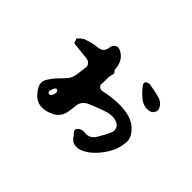

<svg xmlns="http://www.w3.org/2000/svg" viewBox="-73 -461 622 622"><g transform="rotate(45 237.5 -150.0)"><path d="M409 -88Q406 -74 393 -52.5Q380 -31 360.5 -13Q341 5 318 11H312Q292 13 280 -5Q279 -8 276 -10.5Q273 -13 271 -16Q263 -25 272 -34Q282 -42 294 -41Q320 -37 333.5 -59Q347 -81 357 -103Q361 -113 357 -123Q353 -133 343 -137Q323 -146 293 -136Q263 -126 237 -114Q217 -104 214 -83Q213 -74 212 -64.5Q211 -55 209 -47Q205 -26 185 -13Q171 -5 155 -1.5Q139 2 123 -3Q110 -8 101.5 -17.5Q93 -27 87 -37Q76 -56 88 -75Q96 -88 106.5 -99.5Q117 -111 127 -121Q141 -135 144 -153Q145 -163 146.5 -172Q148 -181 149 -191Q151 -200 144.5 -207Q138 -214 129 -215Q114 -216 99 -218Q84 -220 70 -221Q65 -223 65 -227Q64 -229 63.5 -232Q63 -235 61 -236Q61 -237 64 -240Q74 -252 87 -256Q102 -261 112 -263Q122 -265 133 -266Q155 -269 158 -292V-295Q160 -305 169 -310Q178 -315 187 -310Q189 -309 190.5 -308Q192 -307 194 -306Q211 -296 218 -273Q219 -269 219.5 -266Q220 -263 220 -259Q220 -252 224 -249Q229 -244 227 -238Q223 -225 223.5 -214Q224 -203 223 -191Q222 -184 228 -179.5Q234 -175 241 -176Q270 -183 301.5 -184.5Q333 -186 360.5 -177.5Q388 -169 405 -144Q413 -132 413.5 -119.5Q414 -107 409 -88ZM410 -268Q415 -258 409 -248.5Q403 -239 392 -238Q370 -235 351.5 -250Q333 -265 320 -283Q315 -292 322 -297Q330 -302 337 -300Q359 -297 381 -291Q403 -285 410 -268ZM136 -75Q129 -80 124 -69Q119 -58 120 -53Q122 -45 130 -48Q135 -50 138 -60.5Q141 -71 136 -75Z"/></g></svg>

Font: Slackside One
Style: Regular
Weight: 400
Version: Version 1.000